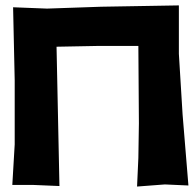

<svg xmlns="http://www.w3.org/2000/svg" viewBox="-20 -684 721 708"><path d="M28.3 -657.2 34.2 -387.7V-151.4L25.4 -2H103.5L199.2 2L188.5 -511.7L340.8 -514.6H490.2L492.2 -229.5L490.2 -101.6L485.4 3.9L587.9 -3.9L674.8 0L653.3 -261.7L639.6 -485.4V-664.1L353.5 -659.2L153.3 -652.3Z"/></svg>

Font: MaokenAssortedSans-Lite
Style: Lite
Weight: 400
Version: Version 1.400